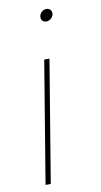

<svg xmlns="http://www.w3.org/2000/svg" viewBox="-85 -589 427 811"><g transform="rotate(-10 129.0 -183.5)"><path d="M42.5 182.6 128.9 -339.8H151.4L64.9 182.6ZM166 -496.6Q155.3 -496.6 148.9 -504.2Q142.6 -511.7 144.5 -522.9Q146.5 -533.7 155.3 -541.3Q164.1 -548.8 174.8 -548.8Q185.5 -548.8 191.9 -541.3Q198.2 -533.7 196.8 -522.9Q194.8 -512.2 186 -504.4Q177.2 -496.6 166 -496.6Z"/></g></svg>

Font: Inter 17pt Thin
Style: Italic
Weight: 250
Italic angle: -9.3988°
Version: Version 4.001;git-66647c0bb